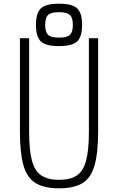

<svg xmlns="http://www.w3.org/2000/svg" viewBox="-20 -1007 640 1041"><path d="M300 14Q220 14 173.5 -14Q127 -42 107.5 -109.5Q88 -177 88 -293V-800H138V-293Q138 -194 153 -137Q168 -80 203.5 -56Q239 -32 300 -32Q362 -32 397 -56Q432 -80 447 -137Q462 -194 462 -293V-800H512V-293Q512 -177 492.5 -109.5Q473 -42 427 -14Q381 14 300 14ZM299 -757Q229 -757 202 -782Q175 -807 175 -872Q175 -937 202 -962Q229 -987 299 -987Q371 -987 398 -962Q425 -937 425 -872Q425 -807 398 -782Q371 -757 299 -757ZM299 -803Q343 -803 359 -818Q375 -833 375 -872Q375 -911 359 -926Q343 -941 299 -941Q257 -941 241 -926Q225 -911 225 -872Q225 -833 241 -818Q257 -803 299 -803Z"/></svg>

Font: Victor Mono Thin
Style: Regular
Weight: 100
Monospace: yes
Designer: Rune Bjørnerås
Version: Version 1.561;gftools[0.9.30]